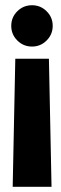

<svg xmlns="http://www.w3.org/2000/svg" viewBox="-20 -714 234 734"><path d="M28.5 0 38.5 -489.5H167L177 0ZM102.5 -536Q69.5 -536 46.2 -559.2Q23 -582.5 23 -615Q23 -648 46.2 -671Q69.5 -694 102.5 -694Q135 -694 158.2 -671Q181.5 -648 181.5 -615Q181.5 -582.5 158.2 -559.2Q135 -536 102.5 -536Z"/></svg>

Font: Anybody SemiBold
Style: Regular
Weight: 600
Designer: Tyler Finck
Foundry: Etcetera Type Company
Version: Version 1.010; ttfautohint (v1.8.3) -l 8 -r 50 -G 200 -x 14 